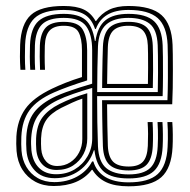

<svg xmlns="http://www.w3.org/2000/svg" viewBox="-20 -628 649 655"><path d="M162.9 6.6Q127.7 6.6 100.3 -8.1Q72.9 -22.9 56.2 -49.6Q39.5 -76.4 36.5 -112.6Q35.5 -125.4 35.4 -137.4Q35.3 -149.3 35.9 -162.7Q39.1 -217.5 66 -256Q93 -294.6 157.5 -325.5Q178.6 -335.6 204 -345.7Q229.4 -355.8 259.6 -365.1V-456.5Q259.6 -497.1 247.8 -518.6Q236.1 -540.1 197.5 -540.1Q164.7 -540.1 149.4 -524Q134.1 -508 132.9 -471.8Q132.4 -459 132.4 -436.4Q132.3 -413.8 133.5 -389.9H116.6Q115.6 -412.4 115.5 -434.9Q115.4 -457.4 116 -472.9Q117.9 -514.4 136.2 -534Q154.4 -553.5 197.5 -553.5Q247 -553.5 262.1 -527.4Q277.3 -501.3 277.3 -456.8V-353.7Q246 -343.9 216.1 -333.2Q186.2 -322.4 163.8 -312.5Q106.5 -287.2 80.9 -252.1Q55.2 -217.1 52.8 -161.6Q52.3 -147.5 52.4 -136.3Q52.4 -125.1 53.4 -113.5Q55.8 -82.8 70 -58.7Q84.2 -34.6 108.4 -20.7Q132.5 -6.7 165.3 -6.7Q208.7 -6.7 243 -25.6Q277.3 -44.4 294.2 -77.2H298.5Q308.5 -43.1 338.8 -24.5Q369 -5.9 418.9 -5.9Q487.4 -5.9 518.1 -34.2Q548.8 -62.5 551.8 -127Q552.5 -138.5 552.7 -153.5Q552.8 -168.4 552.5 -183.7Q552.1 -199 551.1 -211.5H567.8Q569.3 -193.4 569.5 -168.5Q569.7 -143.6 568.7 -126.3Q565.1 -54.3 530.2 -23.3Q495.2 7.6 418.9 7.6Q371.9 7.6 342.2 -6.5Q312.4 -20.5 295.3 -48.7H293.3Q271.5 -20.8 238.8 -7.1Q206.1 6.6 162.9 6.6ZM418.9 -19.3Q361.7 -19.3 334.9 -41.9Q308.1 -64.5 302.3 -115.3H300.1Q285.8 -70.9 249.9 -45.5Q214 -20.1 166.6 -20.1Q122.6 -20.2 98.1 -47Q73.5 -73.9 70.3 -114.6Q69.4 -126.4 69.3 -137.1Q69.2 -147.7 69.7 -160.4Q72.3 -212.8 96.2 -244.4Q120.1 -276 170.2 -299.4Q184.5 -306.1 205.5 -313.8Q226.5 -321.4 249.7 -328.9Q272.9 -336.4 294.4 -342.5V-456.5Q294.4 -510.7 273.6 -538.9Q252.9 -567 197.5 -567Q146.2 -567 123.7 -545.1Q101.2 -523.3 99.1 -473.4Q98.6 -458.3 98.6 -435.7Q98.5 -413 100 -389.9H83.2Q81.9 -411.6 81.7 -434.4Q81.6 -457.2 82.3 -474.1Q84.6 -532.4 111.8 -556.6Q139.1 -580.7 197.5 -580.7Q247.7 -580.7 271.6 -560.1Q295.5 -539.6 303.7 -488.2H305.7Q312.8 -537.1 339.8 -558.9Q366.7 -580.7 418.1 -580.7Q478.9 -580.7 505.7 -555.5Q532.5 -530.3 534.9 -473.8Q535.4 -462.5 535.8 -433.9Q536.1 -405.3 536 -369.4Q535.9 -333.6 534.8 -300H311.3Q311.2 -256.9 312 -211.4Q312.7 -165.9 314.2 -128.8Q316.4 -76.6 342.2 -54.8Q368 -33 418.9 -33Q469.6 -33 492.7 -55.2Q515.7 -77.5 518 -128.8Q518.7 -140.6 518.9 -154.8Q519 -169 518.7 -183.7Q518.3 -198.3 517.4 -211.5H534.2Q535.5 -192.7 535.7 -169.2Q535.9 -145.7 534.9 -127.8Q532.1 -69.7 505.1 -44.5Q478.1 -19.3 418.9 -19.3ZM171.1 -33.6Q207 -33.6 234.8 -50.2Q262.7 -66.9 278.6 -94.7Q294.6 -122.6 294.6 -156.3V-328.1Q263.3 -319.3 230.8 -308Q198.3 -296.7 176.5 -286.1Q133.9 -265.5 111.9 -236.7Q89.8 -208 86.5 -158.3Q85.7 -146.2 86 -136.6Q86.2 -127 87.1 -115.7Q91.1 -77.1 113.1 -55.4Q135.1 -33.6 171.1 -33.6ZM173.4 -48.2Q142.4 -48.2 124.5 -67.1Q106.5 -86 103.8 -117.8Q103 -127 102.9 -136.9Q102.7 -146.7 103.2 -156.7Q105.6 -201.9 125.1 -227.9Q144.6 -253.9 182.7 -273.1Q204.8 -284.1 228.2 -293.3Q251.5 -302.5 277.7 -310V-155.2Q277.7 -127.2 265.1 -102.8Q252.5 -78.4 229.2 -63.3Q205.9 -48.2 173.4 -48.2ZM175.2 -61.7Q200.3 -61.7 219.6 -74.3Q238.9 -86.8 249.8 -107.8Q260.8 -128.8 260.8 -154V-291.6Q244 -285.9 225.8 -277.6Q207.6 -269.3 189 -260Q153.2 -241.7 137.5 -218.2Q121.7 -194.7 120.1 -155.9Q119.7 -146.3 119.9 -137.1Q120 -127.8 120.7 -119.1Q122.8 -93.6 137 -77.7Q151.2 -61.7 175.2 -61.7ZM418.9 -46.5Q374.7 -46.5 353.8 -65.5Q332.9 -84.6 331 -129.8Q330.3 -151.4 329.7 -177.8Q329.1 -204.2 328.7 -232.1Q328.4 -260.1 328.2 -286.2H551.2Q552.6 -321.1 552.8 -361.2Q553 -401.3 552.7 -433.1Q552.3 -465 551.8 -475.2Q549 -538.8 517.8 -566.5Q486.5 -594.1 418.1 -594.1Q374.1 -594.1 346.5 -577.8Q318.9 -561.4 307.1 -529.4H304.1Q292.6 -564.4 267.1 -579.3Q241.6 -594.1 197.5 -594.1Q127.5 -594.1 97.9 -566.1Q68.2 -538.1 65.6 -474.7Q64.9 -455.7 65 -433.8Q65 -411.8 66.5 -389.9H49.7Q48 -415.4 48 -435.1Q47.9 -454.7 48.7 -475.3Q51.6 -546.3 85.4 -577Q119.1 -607.6 197.5 -607.6Q240.3 -607.6 265.6 -595.6Q290.8 -583.6 305.9 -556.4H307.9Q325.5 -581.8 352 -594.7Q378.5 -607.6 418.1 -607.6Q496.7 -607.6 531.2 -576.4Q565.7 -545.3 568.7 -475.3Q569.2 -466.2 569.5 -442.7Q569.8 -419.2 569.8 -388.7Q569.8 -358.3 569.3 -327.4Q568.8 -296.5 567.5 -272.3H345.3Q345.6 -234.4 346.2 -200.5Q346.8 -166.6 347.9 -131Q349.4 -93.4 365.6 -76.6Q381.9 -59.9 418.9 -59.9Q452.4 -59.9 467.5 -76.2Q482.6 -92.6 484.3 -130.3Q485.2 -150.6 485.1 -171.3Q484.9 -192.1 483.6 -211.5H500.5Q501.8 -191.4 501.9 -169.4Q502.1 -147.5 501.2 -129.4Q498.9 -85 479.9 -65.7Q460.9 -46.5 418.9 -46.5ZM311.5 -313.9H518.2Q519 -345.9 519.1 -379.1Q519.2 -412.3 518.8 -438.2Q518.5 -464.1 518 -474.1Q515.7 -527.1 490.5 -547.1Q465.3 -567 418.1 -567Q368 -567 342.2 -544.1Q316.5 -521.1 314.2 -469.7Q313 -437.8 312.3 -395.5Q311.6 -353.1 311.5 -313.9ZM501.3 -327.8H328.4Q328.5 -349.9 328.9 -375.5Q329.2 -401.1 329.8 -425.6Q330.4 -450.1 331.1 -468.6Q332.9 -515.1 353.9 -534.3Q374.9 -553.5 418.1 -553.5Q460.9 -553.5 480.2 -534.8Q499.4 -516 501.2 -472.4Q501.6 -462.8 501.9 -440.6Q502.3 -418.5 502.2 -389Q502.2 -359.6 501.3 -327.8ZM345.4 -341.6H484.6Q485.2 -370.6 485.2 -397.6Q485.2 -424.7 485 -445Q484.7 -465.2 484.3 -473.3Q482.8 -508.1 467.5 -524.1Q452.2 -540.1 418.1 -540.1Q382.8 -540.1 366.1 -523.5Q349.5 -507 347.9 -467.6Q347.1 -438.9 346.4 -406Q345.7 -373.1 345.4 -341.6Z"/></svg>

Font: Big Shoulders Inline Text SC Thin
Style: Regular
Weight: 100
Designer: Patric King
Foundry: XO Type Co
Version: Version 2.002